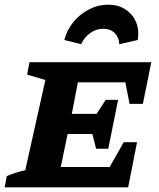

<svg xmlns="http://www.w3.org/2000/svg" viewBox="-37 -801 682 821"><path d="M-17 0 -8 -48Q11 -56 31 -62.5Q51 -69 71 -73L157 -459L79 -482L89 -535H610L574 -357H517L499 -449H296L270 -314H376L415 -374H468L426 -165H374L358 -228H252L223 -87H432L492 -193H549L511 0ZM425 -781Q468 -781 499 -761Q530 -741 544.5 -707Q559 -673 552 -630L473 -612Q472 -641 453.5 -659.5Q435 -678 404 -678Q374 -678 348.5 -659.5Q323 -641 310 -612L238 -630Q249 -673 277 -707Q305 -741 344 -761Q383 -781 425 -781Z"/></svg>

Font: Piazzolla SC
Style: Bold Italic
Weight: 700
Italic angle: -11.3°
Designer: Juan Pablo del Peral
Foundry: Huerta Tipografica
Version: Version 1.330